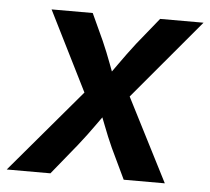

<svg xmlns="http://www.w3.org/2000/svg" viewBox="-72 -576 681 622"><g transform="rotate(5 269.0 -264.5)"><path d="M-28.3 0 234.9 -310.5 220.2 -231.4 71.3 -529.3H205.1L245.1 -442.4Q261.2 -405.8 273.9 -371.3Q286.6 -336.9 300.3 -303.2H252.4Q277.3 -336.9 301.5 -371.3Q325.7 -405.8 354 -442.4L424.3 -529.3H565.4L314.5 -230.5L328.1 -309.1L485.8 0H352.1L304.7 -99.6Q288.6 -135.3 275.9 -168.9Q263.2 -202.6 249 -235.4H294.9Q270.5 -202.6 246.8 -168.9Q223.1 -135.3 194.8 -99.6L113.8 0Z"/></g></svg>

Font: Inter 24pt SemiBold
Style: Italic
Weight: 600
Italic angle: -9.3988°
Designer: Rasmus Andersson
Foundry: rsms
Version: Version 4.001;git-66647c0bb